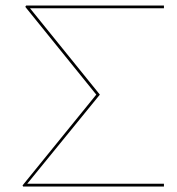

<svg xmlns="http://www.w3.org/2000/svg" viewBox="-20 -678 643 698"><path d="M576 -648H89L343 -334L79 -10H576V0H64L62 -4L330 -334L72 -653L75 -658H576Z"/></svg>

Font: Ysabeau SC Hairline
Style: Regular
Weight: 100
Designer: Christian Thalmann (Catharsis Fonts)
Version: Version 0.003